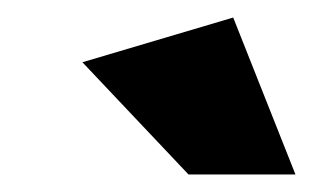

<svg xmlns="http://www.w3.org/2000/svg" viewBox="-20 -815 357 219"><path d="M195 -616H317L246 -795L74 -744Z"/></svg>

Font: Geom ExtraBold
Style: Bold Italic
Weight: 800
Italic angle: -10°
Version: Version 1.102